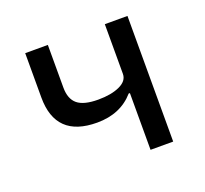

<svg xmlns="http://www.w3.org/2000/svg" viewBox="-96 -629 792 741"><g transform="rotate(-20 300.0 -258.0)"><path d="M403 0V-233H398Q342 -169 246 -169Q76 -169 76 -334V-516H169V-341Q169 -294 195 -272.5Q221 -251 280 -251Q334 -251 368.5 -267Q403 -283 403 -312V-516H496V0Z"/></g></svg>

Font: IBM Plex Mono Text
Style: Regular
Weight: 450
Designer: Mike Abbink, Paul van der Laan, Pieter van Rosmalen
Foundry: Bold Monday
Version: Version 2.000